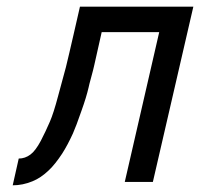

<svg xmlns="http://www.w3.org/2000/svg" viewBox="-20 -544 598 574"><path d="M219 -524H558L437 0H353L456 -448H284L262 -350Q259 -336 252.5 -312.5Q246 -289 245 -283Q238 -253 224 -214Q207 -165 198 -145Q182 -110 166 -85Q145 -53 126 -35Q102 -12 77 -2Q48 10 18 10L36 -70Q55 -70 71 -82Q86 -93 102 -123Q117 -152 129 -180Q140 -205 154 -258Q175 -335 177 -343Q180 -354 187.5 -387Q195 -420 200 -441Z"/></svg>

Font: Miedinger
Style: Italic
Weight: 400
Italic angle: -13°
Version: Version 001.000